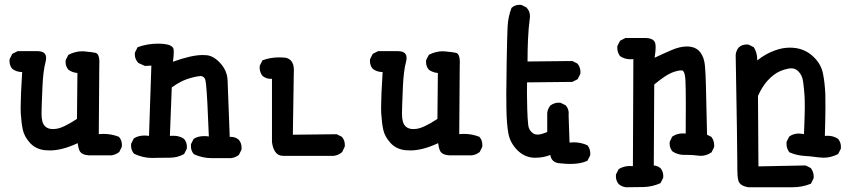

<svg xmlns="http://www.w3.org/2000/svg" viewBox="-20 -647 3540 799"><path d="M187.5 -21Q177.2 -21 166.5 -22Q128.4 -26.4 104.7 -52.5Q81.1 -78.6 75 -106.9Q68.8 -135.3 66.4 -176.3Q65.9 -185.5 65.9 -199.2Q65.9 -246.1 72.3 -347.2Q72.3 -347.2 71.8 -347.2Q48.8 -347.2 31.2 -360.4Q19.5 -374 19.5 -393.6Q19.5 -396.5 20 -400.9L31.2 -422.9L53.2 -434.1H134.8Q135.7 -434.1 136.7 -434.1Q155.8 -434.1 165 -425.3Q171.9 -418 171.9 -405.8Q171.9 -398.9 169.9 -390.6Q159.7 -353.5 156.7 -286.6Q152.8 -195.8 152.8 -175.3Q152.8 -154.8 156.2 -142.1Q165 -109.9 200.2 -109.9Q206.5 -109.9 213.4 -110.8Q244.6 -115.2 300.3 -152.3L302.2 -343.3Q282.2 -344.7 265.1 -356.4Q252.9 -370.1 252.9 -389.6Q252.9 -392.6 253.4 -397L264.6 -418.9Q293.5 -433.6 321.3 -433.6Q326.2 -433.6 331.5 -433.1Q363.3 -430.2 377.4 -427.2Q388.7 -424.8 392.1 -406.2Q393.6 -397.5 393.6 -387.9Q393.6 -378.4 393.1 -370.1L391.1 -88.9Q400.9 -89.8 410.6 -89.8Q444.3 -89.8 475.1 -77.6L475.6 -76.7Q487.3 -63.5 487.3 -43.5Q487.3 -40 486.8 -35.6L476.1 -14.2Q460 -2.4 442.9 -0.5H442.4H350.6H350.1Q319.8 -2.4 311.5 -19Q305.7 -31.2 303.2 -51.3Q238.8 -21 187.5 -21Z M699.7 -390.1Q776.9 -418 823.7 -418Q832 -418 840.3 -417.2Q848.6 -416.5 857.4 -413.1Q878.9 -404.8 898.4 -382.3Q926.3 -350.6 927.2 -310.5Q928.2 -273.4 936 -77.1Q938 -77.6 940.4 -77.6Q959.5 -77.6 973.6 -65.4Q985.4 -51.8 985.4 -31.7Q985.4 -28.3 984.9 -23.9L974.1 -2.4Q966.8 2.9 962.2 4.9Q957.5 6.8 955.3 7.8Q953.1 8.8 950.7 9.3Q944.3 10.7 940.4 11.2H862.3Q822.3 11.2 786.6 -5.4L786.1 -6.3Q774.4 -19.5 774.4 -39.6Q774.4 -43 774.9 -47.4L786.1 -69.3L787.1 -69.8Q803.7 -80.6 830.6 -80.6Q839.4 -80.6 849.1 -79.1Q842.8 -247.1 837.4 -296.4Q835.4 -311.5 834.5 -314.9Q829.1 -330.6 814 -330.6Q812 -330.6 809.6 -330.1Q787.1 -327.6 757.3 -317.4Q728 -307.1 694.8 -283.2L687 -81.5Q693.8 -82 699 -82Q704.1 -82 711.2 -81.5Q718.3 -81.1 727.5 -78.1Q736.8 -75.2 745.6 -69.3Q757.8 -55.7 757.8 -35.6Q757.8 -32.2 757.3 -27.8L746.1 -5.9Q718.3 9.3 686.3 9.3Q654.3 9.3 634.3 9.8Q614.3 10.3 612.3 10.3Q575.2 10.3 537.6 -7.3L537.1 -8.3Q525.4 -21.5 525.4 -41.5Q525.4 -44.9 525.9 -49.3L537.1 -71.3L538.1 -71.8Q556.6 -83 581.1 -83Q590.3 -83 600.1 -81.5L609.9 -374L583 -372.6L555.2 -385.3L554.7 -386.2Q541 -401.4 541 -421.4Q541 -424.3 541.5 -428.2L552.7 -450.7Q593.8 -465.3 636.7 -465.3Q699.7 -465.3 702.6 -440.9Q703.1 -436.5 703.1 -430.2Q703.1 -414.6 699.7 -390.1Z M1158.2 1.5Q1141.1 1.5 1129.9 -9.8Q1116.2 -23.9 1111.8 -55.2V-55.7V-319.3Q1109.4 -318.8 1106.9 -318.8Q1087.9 -318.8 1072.3 -331.1Q1065.4 -340.3 1063 -349.1Q1060.5 -357.9 1060.5 -363.5Q1060.5 -369.1 1061 -373.5L1072.3 -396Q1105 -408.2 1141.1 -408.2Q1154.3 -408.2 1168.9 -406.7Q1181.6 -403.8 1189.5 -396Q1203.1 -382.8 1203.1 -354.5Q1203.1 -349.6 1202.6 -344.2L1198.7 -86.4L1381.3 -88.4L1402.8 -77.6L1403.3 -76.7Q1415 -63.5 1415 -43.9Q1415 -41 1414.6 -36.6L1403.8 -14.2Q1388.2 -0.5 1368.7 1.5H1368.2Z M1687.5 -21Q1677.2 -21 1666.5 -22Q1628.4 -26.4 1604.7 -52.5Q1581.1 -78.6 1575 -106.9Q1568.8 -135.3 1566.4 -176.3Q1565.9 -185.5 1565.9 -199.2Q1565.9 -246.1 1572.3 -347.2Q1572.3 -347.2 1571.8 -347.2Q1548.8 -347.2 1531.2 -360.4Q1519.5 -374 1519.5 -393.6Q1519.5 -396.5 1520 -400.9L1531.2 -422.9L1553.2 -434.1H1634.8Q1635.7 -434.1 1636.7 -434.1Q1655.8 -434.1 1665 -425.3Q1671.9 -418 1671.9 -405.8Q1671.9 -398.9 1669.9 -390.6Q1659.7 -353.5 1656.7 -286.6Q1652.8 -195.8 1652.8 -175.3Q1652.8 -154.8 1656.2 -142.1Q1665 -109.9 1700.2 -109.9Q1706.5 -109.9 1713.4 -110.8Q1744.6 -115.2 1800.3 -152.3L1802.2 -343.3Q1782.2 -344.7 1765.1 -356.4Q1752.9 -370.1 1752.9 -389.6Q1752.9 -392.6 1753.4 -397L1764.6 -418.9Q1793.5 -433.6 1821.3 -433.6Q1826.2 -433.6 1831.5 -433.1Q1863.3 -430.2 1877.4 -427.2Q1888.7 -424.8 1892.1 -406.2Q1893.6 -397.5 1893.6 -387.9Q1893.6 -378.4 1893.1 -370.1L1891.1 -88.9Q1900.9 -89.8 1910.6 -89.8Q1944.3 -89.8 1975.1 -77.6L1975.6 -76.7Q1987.3 -63.5 1987.3 -43.5Q1987.3 -40 1986.8 -35.6L1976.1 -14.2Q1960 -2.4 1942.9 -0.5H1942.4H1850.6H1850.1Q1819.8 -2.4 1811.5 -19Q1805.7 -31.2 1803.2 -51.3Q1738.8 -21 1687.5 -21Z M2367.7 -54.7Q2397.9 -54.7 2424.3 -42.5L2425.3 -41.5Q2436.5 -27.3 2436.5 -7.8Q2436.5 -4.9 2436 -0.5L2424.8 21.5L2423.3 22.5Q2396.5 35.2 2353 35.2Q2334 35.2 2312 32.7Q2292 32.2 2280.8 21Q2272.5 12.7 2270 -2Q2240.7 9.3 2210 9.3Q2205.6 9.3 2201.2 9.3Q2161.6 7.3 2132.1 -22.9Q2102.5 -53.2 2095.5 -92.3Q2088.4 -131.3 2087.4 -195.3Q2086.9 -216.3 2086.9 -257.1Q2086.9 -297.9 2088.6 -395.5Q2090.3 -493.2 2092.3 -535.2Q2094.2 -577.1 2108.9 -614.7L2109.9 -615.2Q2123 -627 2142.6 -627Q2145.5 -627 2149.9 -626.5L2171.4 -615.7L2171.9 -614.7Q2185.5 -599.6 2185.5 -579.6Q2185.5 -576.2 2185.1 -573.7Q2179.2 -528.8 2177.2 -482.9Q2175.3 -437 2175.3 -391.1L2361.8 -393.1L2383.3 -382.3Q2390.6 -372.6 2393.1 -363.8Q2395.5 -355 2395.5 -349.4Q2395.5 -343.8 2395 -339.4L2383.8 -317.4L2361.8 -306.2L2173.3 -304.2Q2172.9 -284.7 2172.9 -259Q2172.9 -233.4 2174.1 -192.6Q2175.3 -151.9 2178.2 -126.5Q2180.7 -103.5 2199.7 -91.3Q2206.5 -86.9 2216.8 -86.9Q2232.9 -86.9 2257.3 -98.1V-177.2Q2259.3 -194.8 2270.5 -208Q2279.8 -214.8 2288.6 -217.3Q2297.4 -219.7 2303 -219.7Q2308.6 -219.7 2313 -219.2L2334.5 -208.5L2335 -207.5Q2346.7 -194.3 2346.7 -174.8Q2346.7 -171.9 2346.2 -168.9L2350.1 -53.7Q2358.9 -54.7 2367.7 -54.7Z M2840.8 -2.4H2826.7Q2800.8 -2.4 2778.8 -16.6Q2766.6 -30.3 2766.6 -49.8Q2766.6 -52.7 2767.1 -57.1L2777.8 -79.1L2779.3 -79.6Q2797.9 -91.8 2821.3 -91.8Q2827.1 -91.8 2833.5 -91.3Q2834 -146.5 2834 -212.4Q2834 -278.3 2832.5 -310.8Q2831.1 -343.3 2822.8 -351.6Q2820.3 -354 2818.4 -354Q2816.4 -354 2814.9 -354Q2798.8 -354 2773.9 -343.8Q2747.6 -332.5 2702.6 -295.4L2700.7 41.5Q2716.8 43 2728.5 52.7Q2740.2 66.4 2740.2 85.9Q2740.2 88.9 2739.7 93.3L2728.5 115.2Q2694.3 130.4 2658.7 131.3Q2623 132.3 2585.9 132.3H2585.4Q2567.9 130.4 2554.7 119.1Q2543 105.5 2543 85.9Q2543 83 2543.5 78.6L2554.7 56.6L2555.7 56.2Q2575.7 43.9 2600.6 43.9Q2606.9 43.9 2613.8 44.4L2615.7 -400.9Q2609.4 -400.4 2603.5 -400.4Q2580.1 -400.4 2560.5 -413.1Q2548.8 -428.7 2548.8 -448.2Q2548.8 -451.2 2549.3 -455.6L2560.5 -477.5L2582.5 -488.8H2668Q2690.4 -488.3 2700.7 -478Q2706.1 -472.7 2707.5 -464.4Q2708.5 -458.5 2708.5 -450.7Q2708.5 -434.1 2704.1 -406.7Q2740.2 -423.8 2774.9 -438.7Q2809.6 -453.6 2837.9 -453.6Q2876.5 -453.6 2895 -428.2Q2910.6 -407.2 2913.6 -373.3Q2916.5 -339.4 2917.5 -296.4L2922.4 -86.4L2939.9 -77.6L2940.9 -76.7Q2952.1 -61.5 2952.1 -42Q2952.1 -39.1 2951.7 -34.7L2940.9 -12.7L2939.5 -12.2Q2919.4 1.5 2896 1.5Q2890.1 1.5 2883.8 0.5Q2861.8 -2.4 2840.8 -2.4Z M3048.3 33.7Q3048.3 -38.1 3041.5 -418.9V-419.4Q3043.5 -437 3054.7 -450.2Q3068.4 -461.9 3087.9 -461.9Q3090.8 -461.9 3095.2 -461.4L3117.2 -450.2L3118.2 -448.7Q3131.3 -425.8 3131.3 -397.5Q3131.3 -396.5 3131.3 -395.5Q3166.5 -423.8 3205.6 -437.5Q3236.8 -448.7 3266.6 -448.7Q3279.8 -448.7 3293 -446.8Q3336.9 -439.5 3367.7 -408.2Q3397 -379.4 3404.8 -340.8Q3412.6 -302.2 3414.6 -253.4Q3415 -237.3 3415 -200.4Q3415 -163.6 3412.6 -81.5Q3418.9 -82 3424.8 -82Q3448.2 -82 3467.3 -69.3Q3479.5 -55.7 3479.5 -35.6Q3479.5 -32.2 3479 -27.8L3467.8 -5.9Q3437.5 9.3 3407.7 9.3Q3399.4 9.3 3385.7 7.8Q3354 3.4 3324.7 1.5Q3294.4 -0.5 3265.1 -13.2L3264.2 -14.2Q3252.9 -29.3 3252.9 -49.3Q3252.9 -52.7 3253.4 -57.1L3264.2 -78.6L3265.6 -79.6Q3282.2 -91.3 3303.7 -91.3Q3309.6 -91.3 3315.9 -90.3L3325.7 -88.9Q3329.1 -168 3329.1 -200.2Q3329.1 -232.4 3328.1 -248Q3325.7 -281.7 3322 -308.1Q3318.4 -334.5 3301.8 -350.6Q3289.6 -362.8 3272.5 -362.8Q3268.1 -362.8 3262.7 -361.8Q3225.1 -355 3199.7 -335Q3186.5 -325.2 3172.9 -310.1Q3151.4 -285.6 3134.3 -248L3136.2 45.4L3332.5 41.5L3354 52.2Q3366.2 68.4 3366.2 87.9Q3366.2 90.8 3365.7 95.2L3354.5 117.7L3352.5 118.2Q3318.4 132.3 3276.4 132.3H3095.2Q3059.1 127 3052.7 104.5Q3048.3 87.9 3048.3 57.6Z"/></svg>

Font: Bakudai
Style: Medium
Weight: 500
Version: Version 1.48